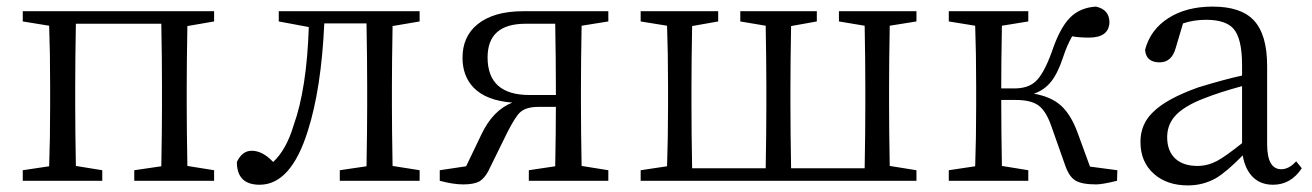

<svg xmlns="http://www.w3.org/2000/svg" viewBox="-20 -548 3977 582"><path d="M49 0V-32L129 -44Q132 -127 132 -228V-286Q132 -388 129 -470L49 -483V-514H629V-483L548 -469Q546 -359 546 -286V-228Q546 -155 548 -45L629 -32V0H387V-32L469 -44Q471 -156 471 -228V-286Q471 -366 469 -476H210Q208 -366 208 -286V-228Q208 -155 210 -45L290 -32V0Z M767 12Q698 12 698 -57Q714 -91 743 -91Q776 -91 808 -57Q848 -94 870 -168Q910 -279 916 -466L825 -483V-514H1252V-483L1170 -469Q1168 -359 1168 -286V-228Q1168 -155 1170 -45L1252 -32V0H1010V-32L1091 -44Q1093 -156 1093 -228V-286Q1093 -367 1091 -477H963Q954 -279 913 -151Q862 12 767 12Z M1384 11Q1354 11 1313 0V-32L1393 -44L1439 -140Q1474 -214 1533 -237Q1454 -243 1416 -282Q1382 -317 1382 -373Q1382 -437 1427 -474Q1476 -514 1566 -514H1824V-483L1743 -470Q1741 -360 1741 -286V-228Q1741 -155 1743 -45L1824 -32V0H1583V-32L1663 -44Q1665 -148 1665 -224H1612Q1574 -224 1556 -207Q1542 -194 1518 -147L1460 -29Q1448 -7 1433 2Q1416 11 1384 11ZM1585 -260H1665V-286Q1665 -366 1663 -476H1573Q1458 -476 1458 -374Q1458 -260 1585 -260Z M1922 0V-32L2002 -44Q2005 -128 2005 -228V-286Q2005 -388 2002 -470L1922 -483V-514H2157V-483L2078 -469Q2076 -359 2076 -286V-228Q2076 -150 2078 -38H2301Q2303 -150 2303 -228V-286Q2303 -360 2301 -470L2224 -483V-514H2456V-483L2378 -469Q2376 -359 2376 -286V-228Q2376 -150 2378 -38H2601Q2603 -150 2603 -228V-286Q2603 -360 2601 -470L2523 -483V-514H2758V-483L2677 -470Q2675 -360 2675 -286V-228Q2675 -155 2677 -45L2758 -32V0Z M3303 11Q3259 11 3239.5 -1Q3220 -13 3208 -49L3166 -168Q3150 -213 3127 -229Q3104 -245 3059 -245H3015Q3015 -155 3017 -45L3097 -32V0H2856V-32L2936 -44Q2939 -127 2939 -228V-286Q2939 -388 2936 -470L2856 -483V-514H3097V-483L3017 -470Q3015 -360 3015 -280H3055Q3096 -280 3119 -301Q3144 -324 3168 -390Q3192 -462 3222.5 -493.5Q3253 -525 3302 -528Q3343 -519 3343 -480Q3341 -434 3281 -434Q3251 -434 3230 -438Q3214 -410 3203 -376Q3187 -327 3166.5 -301Q3146 -275 3114 -264Q3166 -255 3196 -228Q3226 -201 3246 -147L3284 -43L3367 -32L3366 0Q3321 11 3303 11Z M3581 14Q3518 14 3479 -20Q3437 -56 3437 -118Q3437 -171 3474 -207Q3514 -248 3612 -283Q3690 -307 3745 -319V-351Q3745 -431 3719 -461Q3695 -488 3636 -488Q3598 -488 3566 -477L3544 -403Q3532 -359 3495 -359Q3454 -359 3451 -397Q3467 -458 3521.5 -493Q3576 -528 3656 -528Q3741 -528 3780 -487Q3821 -444 3821 -348V-111Q3821 -35 3864 -35Q3887 -35 3909 -59L3926 -38Q3893 12 3839 12Q3801 12 3777.5 -11.5Q3754 -35 3747 -77Q3698 -27 3666 -8Q3627 14 3581 14ZM3610 -45Q3640 -45 3669 -60Q3695 -74 3745 -114V-287Q3676 -268 3633 -251Q3566 -226 3539 -193Q3518 -167 3518 -132Q3518 -89 3544 -66Q3568 -45 3610 -45Z"/></svg>

Font: Cactus Classical Serif
Style: Regular
Weight: 400
Designer: Henry Chan (via Glyphwiki)、田海東、宇文滿月
Foundry: Moonlit Owen
Version: Version 1.000